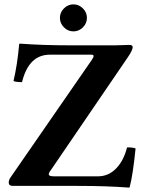

<svg xmlns="http://www.w3.org/2000/svg" viewBox="-20 -853 664 881"><path d="M273.4 -727.5Q254.9 -746.1 254.9 -771Q254.9 -795.9 273.4 -814.5Q292 -833 316.9 -833Q341.8 -833 360.4 -814.5Q378.9 -795.9 378.9 -771Q378.9 -746.1 360.4 -727.5Q341.8 -709 316.9 -709Q292 -709 273.4 -727.5ZM429.2 -43.9Q478 -43.9 512.9 -80.1Q547.9 -116.2 563 -176.8Q589.8 -176.8 602.1 -171.9Q589.8 -49.8 575.2 4.9Q575.2 7.8 570.8 7.8Q469.7 0 337.9 0H39.1Q20 0 20 -15.1Q20 -26.4 27.8 -38.1L401.9 -579.1Q418 -602.1 399.9 -602.1H209Q111.8 -602.1 81.1 -476.1Q54.2 -476.1 42 -481Q60.1 -559.1 67.9 -649.9Q67.9 -652.8 71.8 -652.8Q172.9 -645 305.2 -645H505.9Q522 -645 544.4 -646Q566.9 -647 571.8 -647Q588.9 -647 588.9 -637.2Q588.9 -623 566.9 -590.8L212.9 -71.8Q201.7 -57.6 204.3 -50.8Q207 -43.9 229 -43.9Z"/></svg>

Font: Linux Libertine
Style: Bold
Weight: 700
Designer: Philipp H. Poll
Foundry: Philipp H. Poll
Version: Version 5.0.3